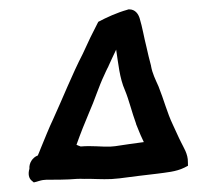

<svg xmlns="http://www.w3.org/2000/svg" viewBox="-52 -786 881 847"><g transform="rotate(-5 388.0 -362.5)"><path d="M51 -70C42 -47 45 -28 56 -17L65 -8L97 -14C100 -14 106 -15 106 -15H120C160 -12 208 -7 257 -7C267 -6 278 -6 289 -4H291C332 -1 363 5 408 7H443C500 5 554 2 611 1C649 -1 694 0 732 -15L749 -22L750 -38C754 -74 736 -105 728 -127C717 -154 709 -180 698 -209C678 -262 668 -323 650 -382C639 -414 628 -441 625 -474V-476C620 -501 616 -533 612 -561C605 -603 602 -648 593 -690C589 -707 578 -730 550 -732H546L543 -731C495 -722 448 -705 410 -689C383 -647 355 -600 330 -555C275 -468 224 -366 174 -278C156 -248 126 -189 110 -158C102 -143 99 -135 93 -125C68 -118 51 -94 51 -70ZM267 -157C287 -201 314 -255 335 -294C364 -346 387 -404 416 -453L425 -469C430 -477 433 -483 436 -487L437 -488V-489C448 -510 464 -535 478 -560C482 -499 482 -433 501 -378C515 -334 523 -278 537 -227V-226V-225C544 -204 550 -180 559 -157C560 -153 562 -148 564 -143C523 -141 479 -139 436 -136H415C376 -138 335 -148 285 -148C280 -150 274 -153 267 -157Z"/></g></svg>

Font: Hussar Pisanka
Style: BlkKur
Weight: 700
Designer: Robert Jablonski
Foundry: Cannot Into Space Fonts
Version: Version 1.070